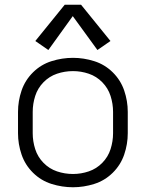

<svg xmlns="http://www.w3.org/2000/svg" viewBox="-20 -782 615 810"><path d="M184 -571 129 -609 253 -762H322L446 -609L391 -571L287 -714ZM288 8Q242 8 197.5 -6Q153 -20 119.5 -53Q86 -86 71 -130Q56 -174 56 -220V-310Q56 -356 71 -400Q86 -444 119.5 -477Q153 -510 197.5 -524Q242 -538 288 -538Q333 -538 377.5 -524Q422 -510 455.5 -477Q489 -444 504 -400Q519 -356 519 -310V-220Q519 -174 504 -130Q489 -86 455.5 -53Q422 -20 377.5 -6Q333 8 288 8ZM288 -48Q322 -48 354.5 -59Q387 -70 411.5 -95Q436 -120 446.5 -153Q457 -186 457 -220V-310Q457 -344 446.5 -377Q436 -410 411.5 -435Q387 -460 354.5 -471Q322 -482 288 -482Q253 -482 220.5 -471Q188 -460 163.5 -435Q139 -410 128.5 -377Q118 -344 118 -310V-220Q118 -186 128.5 -153Q139 -120 163.5 -95Q188 -70 220.5 -59Q253 -48 288 -48Z"/></svg>

Font: Jozsika Light
Style: Regular
Weight: 300
Monospace: yes
Designer: Belleve Invis
Foundry: Belleve Invis
Version: 2.1.0